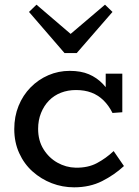

<svg xmlns="http://www.w3.org/2000/svg" viewBox="-20 -786 593 821"><path d="M297 15Q247 15 201.5 -2.5Q156 -20 119.5 -52.5Q83 -85 62 -131.5Q41 -178 41 -234Q41 -288 59.5 -333.5Q78 -379 111 -412.5Q144 -446 187 -464.5Q230 -483 278 -483Q326 -483 360 -468.5Q394 -454 419.5 -427.5Q445 -401 463 -363L432 -371V-471H503V-306L461 -303Q445 -335 422.5 -357Q400 -379 371 -390Q342 -401 305 -401Q270 -401 240.5 -389.5Q211 -378 189.5 -356Q168 -334 155.5 -303Q143 -272 143 -235Q143 -185 166 -148Q189 -111 225.5 -90.5Q262 -70 303 -69Q356 -68 394.5 -88.5Q433 -109 466 -140L510 -76Q469 -38 416.5 -11.5Q364 15 297 15ZM429 -766 461 -735 308 -559H256L104 -735L136 -766L282 -641Z"/></svg>

Font: BioRhyme
Style: Regular
Weight: 400
Designer: Aoife Mooney
Foundry: Aoife Mooney Type
Version: Version 1.600;gftools[0.9.33]